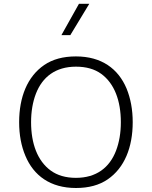

<svg xmlns="http://www.w3.org/2000/svg" viewBox="-20 -963 782 989"><path d="M371.1 -672.4C305.2 -672.4 251 -657.7 207.5 -627.9C121.1 -568.8 78.6 -462.9 78.6 -333.5C78.6 -268.6 89.4 -210.9 110.8 -160.2C153.3 -58.1 239.7 5.4 371.1 5.4C437 5.4 491.2 -9.3 534.7 -39.1C621.1 -98.1 663.6 -204.1 663.6 -333.5C663.6 -398.4 652.8 -456.1 631.8 -507.3C588.9 -608.9 503.4 -672.4 371.1 -672.4ZM371.1 -619.6C423.8 -619.6 467.3 -607.4 501.5 -582.5C569.8 -532.7 602.5 -443.4 602.5 -333.5C602.5 -278.8 594.2 -230 577.6 -186.5C544.4 -100.1 476.6 -46.9 371.1 -46.9C318.8 -46.9 275.4 -59.6 241.2 -84.5C172.9 -134.3 140.1 -223.6 140.1 -333.5C140.1 -388.2 148.4 -437 165 -480.5C198.2 -566.4 266.1 -619.6 371.1 -619.6ZM296.4 -782.2H342.3L439.9 -943.4H386.7Z"/></svg>

Font: Estedad Light
Style: Regular
Weight: 300
Designer: Amin Abedi
Version: Version 7.3